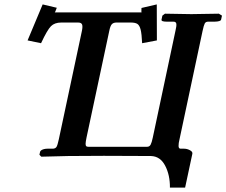

<svg xmlns="http://www.w3.org/2000/svg" viewBox="-20 -709 1026 870"><path d="M351.1 -568.8Q355.5 -589.8 351.8 -598.4Q348.1 -606.9 334 -606.9H257.8Q227.5 -606.9 210.9 -590.3Q194.3 -573.7 166 -513.2L105 -525.9L173.3 -689L237.3 -673.8Q230 -653.3 228 -652.8H621.6Q620.1 -653.3 621.1 -672.9L690.4 -689L690.9 -525.9L624 -513.2Q622.1 -555.7 617.2 -575Q612.3 -594.2 602.5 -600.6Q592.8 -606.9 572.3 -606.9H507.8Q493.7 -606.9 486.6 -599.1Q479.5 -591.3 475.1 -568.8L372.1 -85.9Q368.2 -66.9 367.9 -58.3Q367.7 -49.8 370.4 -46.9Q373 -43.9 380.4 -43.9H646.5Q657.2 -43.9 662.4 -53.2Q667.5 -62.5 672.4 -85.9L774.9 -568.8Q780.3 -590.8 779.1 -600.8Q777.8 -610.8 766.1 -610.8H736.8Q723.1 -610.8 717 -613Q710.9 -615.2 711.9 -620.1L715.8 -638.2L727.5 -647L847.2 -645Q866.7 -645.5 909.4 -646Q952.1 -646.5 971.7 -647L985.8 -638.2L981.9 -620.1Q980 -611.3 951.7 -610.8H922.9Q912.1 -610.8 907.7 -602.5Q903.3 -594.2 897.9 -568.8L793.9 -80.1Q788.6 -59.1 789.1 -47.1Q789.6 -35.2 798.3 -35.2H814.5Q827.6 -35.2 840.6 -28.3Q853.5 -21.5 851.6 -12.2L818.8 141.1H750Q750.5 84.5 728.5 42Q706.5 -0.5 664.6 -2Q653.8 -2 576.7 -2.4Q499.5 -2.9 450.7 -2.9Q336.9 -2.9 288.6 -2Q271.5 -1.5 228 -0.5Q184.6 0.5 167 1L158.7 -7.8L161.6 -21Q162.6 -24.9 167 -28.1Q171.4 -31.2 178.7 -33.2Q186 -35.2 194.3 -35.2H220.2Q231.4 -36.1 236.1 -43.5Q240.7 -50.8 246.6 -78.1Z"/></svg>

Font: Linux Libertine Slanted
Style: Semibold Slanted
Weight: 600
Designer: Philipp H. Poll
Foundry: Philipp H. Poll
Version: Version 5.1.1